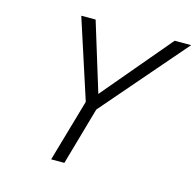

<svg xmlns="http://www.w3.org/2000/svg" viewBox="-98 -757 878 858"><g transform="rotate(15 341.5 -327.5)"><path d="M683.1 -654.8 348.1 -267.1 272 0H210.9L293.9 -288.1L174.8 -654.8H241.2L338.9 -336.9L606.9 -654.8Z"/></g></svg>

Font: IntelOne Mono Light
Style: Italic
Weight: 300
Italic angle: -16°
Designer: Fred Shallcrass
Foundry: Frere-Jones Type LLC
Version: Version 1.200;hotconv 1.1.0;makeotfexe 2.6.0;FJTRelease1.2